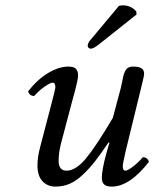

<svg xmlns="http://www.w3.org/2000/svg" viewBox="-20 -688 577 718"><path d="M505.9 -352.1 450.2 -124Q439 -74.2 439 -66.9Q439 -49.8 449.2 -49.8Q457 -49.8 476.3 -64.2Q495.6 -78.6 514.2 -100.1Q531.2 -100.1 537.1 -83Q464.8 9.8 397.9 9.8Q377 9.8 368.9 1.2Q360.8 -7.3 360.8 -22.9Q360.8 -52.7 377.9 -115.2L389.2 -153.8L386.2 -155.8Q356.4 -111.8 335.7 -85.2Q314.9 -58.6 290 -34.9Q265.1 -11.2 240.5 -0.7Q215.8 9.8 187 9.8Q158.2 9.8 139.2 -10Q120.1 -29.8 120.1 -69.8Q120.1 -100.1 129.9 -137.2L173.8 -305.2Q187 -355.5 187 -361.8Q187 -378.9 176.8 -378.9Q168.5 -378.9 147.2 -364.3Q126 -349.6 107.9 -329.1Q90.8 -329.1 85 -346.2Q119.1 -390.1 159.4 -414.6Q199.7 -439 235.8 -439Q256.3 -439 264.2 -430.4Q272 -421.9 272 -405.8Q272 -397.5 268.8 -382.8Q265.6 -368.2 259.8 -345.7L251 -314L208 -150.9Q199.2 -116.2 199.2 -86.9Q199.2 -49.8 229 -49.8Q263.7 -49.8 301.8 -95.9Q339.8 -142.1 401.9 -247.1L431.2 -356.9Q433.6 -365.2 436.3 -379.6Q439 -394 440.9 -402.6Q442.9 -411.1 447.3 -420.7Q451.7 -430.2 459 -434.6Q466.3 -439 477.1 -439Q500 -439 509.5 -432.4Q519 -425.8 519 -412.1Q519 -405.3 512.9 -381.3Q506.8 -357.4 505.9 -352.1ZM424.8 -666Q431.6 -668 439.5 -668Q470.2 -668 489.7 -645L490.7 -633.8L353.5 -524.9Q330.6 -505.9 319.3 -505.9Q314 -505.9 310.5 -510Q307.1 -514.2 308.1 -519Q309.1 -524.4 311.5 -529.1Q314 -533.7 315.9 -536.1L325.2 -546.9Z"/></svg>

Font: Linux Libertine G
Style: Italic
Weight: 400
Italic angle: -12°
Designer: Philipp H. Poll
Foundry: Philipp H. Poll
Version: Version 5.1.3